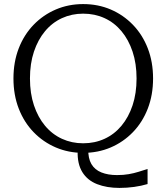

<svg xmlns="http://www.w3.org/2000/svg" viewBox="-20 -740 817 942"><path d="M361 1 413 -9Q412 37 428.5 65Q445 93 477.5 106Q510 119 554 119Q586 119 611.5 114.5Q637 110 659.5 103Q682 96 704 89V163Q674 172 638.5 177Q603 182 566 182Q504 182 456.5 163.5Q409 145 384 104.5Q359 64 361 1ZM388 10Q316 10 254 -16.5Q192 -43 145 -91.5Q98 -140 72 -207Q46 -274 46 -355Q46 -436 72 -503Q98 -570 145 -618.5Q192 -667 254 -693.5Q316 -720 388 -720Q461 -720 523 -693.5Q585 -667 632 -618.5Q679 -570 705 -503Q731 -436 731 -355Q731 -274 705 -207Q679 -140 632 -91.5Q585 -43 523 -16.5Q461 10 388 10ZM388 -37Q445 -37 493 -59Q541 -81 576 -123Q611 -165 630.5 -223.5Q650 -282 650 -355Q650 -428 630.5 -486.5Q611 -545 576 -587Q541 -629 493 -651Q445 -673 388 -673Q332 -673 284 -651Q236 -629 201 -587Q166 -545 146.5 -486.5Q127 -428 127 -355Q127 -282 146.5 -223.5Q166 -165 201 -123Q236 -81 284 -59Q332 -37 388 -37Z"/></svg>

Font: Roboto Serif 36pt Light
Style: Regular
Weight: 300
Designer: Greg Gazdowicz
Foundry: Commercial Type
Version: Version 1.008